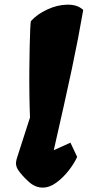

<svg xmlns="http://www.w3.org/2000/svg" viewBox="-20 -808 383 837"><path d="M166 9.8Q133.3 9.8 105 -15.9Q76.7 -41.5 59.1 -66.9Q52.7 -76.2 50.3 -88.4Q47.9 -100.6 54.7 -121.6L110.8 -295.9Q108.9 -341.3 108.2 -395.8Q107.4 -450.2 107.9 -504.6Q108.4 -559.1 109.4 -605.5Q110.4 -651.9 111.8 -681.6Q113.3 -711.4 114.7 -715.8Q141.6 -746.1 186 -766.6Q230.5 -787.1 272.9 -787.6Q294.4 -788.1 311.8 -782.7Q329.1 -777.3 342.8 -764.6Q332 -702.1 320.1 -639.9Q308.1 -577.6 293.2 -507.3Q278.3 -437 259 -350.6Q239.7 -264.2 214.4 -153.3L287.1 -186L316.4 -124Q303.7 -95.7 279.5 -64.7Q255.4 -33.7 225.8 -12Q196.3 9.8 166 9.8Z"/></svg>

Font: Fruktur
Style: Italic
Weight: 400
Italic angle: -8°
Designer: Viktoriya Grabowska, Eben Sorkin
Foundry: Viktoriya Grabowska
Version: Version 1.008; ttfautohint (v1.8.4.7-5d5b)